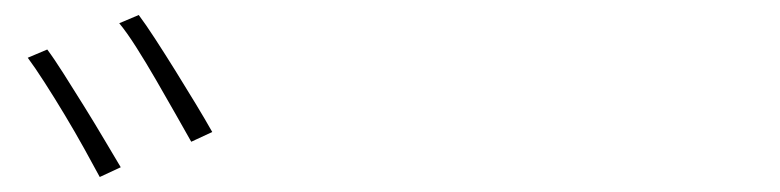

<svg xmlns="http://www.w3.org/2000/svg" viewBox="-20 -848 1040 256"><path d="M165 -828 139 -817Q149 -805 162 -784.5Q175 -764 188 -741.5Q201 -719 213.5 -697Q226 -675 235 -659L263 -672Q254 -688 241 -709.5Q228 -731 214 -753.5Q200 -776 187 -796Q174 -816 165 -828ZM43 -782 17 -771Q26 -759 39.5 -738Q53 -717 66.5 -694.5Q80 -672 92.5 -649.5Q105 -627 113 -612L141 -625Q132 -640 119 -662Q106 -684 92 -706.5Q78 -729 65 -749.5Q52 -770 43 -782Z"/></svg>

Font: Spoqa Han Sans Neo Thin
Style: Regular
Weight: 100
Designer: [Spoqa Han Sans Neo] Dong-huui Kim  Younghwa Kang  Yujin Lee  [Noto Sans] Ryoko NISHIZUKA  (kana & ideographs); Paul D. 
Foundry: Spoqa (http://www.spoqa-han-sans.com)
Version: Version 1.100;hotconv 1.0.109;makeotfexe 2.5.65596